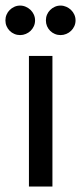

<svg xmlns="http://www.w3.org/2000/svg" viewBox="-34 -682 296 702"><path d="M0 0ZM157.7 -477.5V0H71.8V-477.5ZM94.2 -607.4Q94.2 -596.2 89.8 -586.4Q85.4 -576.7 77.9 -569.3Q70.3 -562 60.3 -557.9Q50.3 -553.7 39.6 -553.7Q28.3 -553.7 18.6 -557.9Q8.8 -562 1.5 -569.3Q-5.9 -576.7 -10 -586.4Q-14.2 -596.2 -14.2 -607.4Q-14.2 -618.7 -10 -628.4Q-5.9 -638.2 1.5 -645.5Q8.8 -652.8 18.6 -657.2Q28.3 -661.6 39.6 -661.6Q50.3 -661.6 60.3 -657.2Q70.3 -652.8 77.9 -645.5Q85.4 -638.2 89.8 -628.4Q94.2 -618.7 94.2 -607.4ZM242.2 -607.4Q242.2 -596.2 237.8 -586.4Q233.4 -576.7 225.8 -569.3Q218.3 -562 208.3 -557.9Q198.2 -553.7 187.5 -553.7Q176.3 -553.7 166.5 -557.9Q156.7 -562 149.4 -569.3Q142.1 -576.7 137.9 -586.4Q133.8 -596.2 133.8 -607.4Q133.8 -618.7 137.9 -628.4Q142.1 -638.2 149.4 -645.5Q156.7 -652.8 166.5 -657.2Q176.3 -661.6 187.5 -661.6Q198.2 -661.6 208.3 -657.2Q218.3 -652.8 225.8 -645.5Q233.4 -638.2 237.8 -628.4Q242.2 -618.7 242.2 -607.4Z"/></svg>

Font: Carlito
Style: Regular
Weight: 400
Designer: Lukasz Dziedzic
Foundry: tyPoland Lukasz Dziedzic
Version: Version 1.103; Beta1; all basic design good, some composites